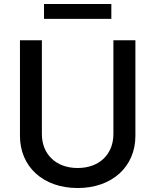

<svg xmlns="http://www.w3.org/2000/svg" viewBox="-20 -929 778 961"><path d="M547.6 -727.3V-257.8C547.6 -159.1 479.4 -88.1 368.6 -88.1C258.2 -88.1 189.6 -159.1 189.6 -257.8V-727.3H79.9V-248.9C79.9 -96.2 194.2 12.1 368.6 12.1C543 12.1 657.7 -96.2 657.7 -248.9V-727.3ZM200.3 -834.5H537.3V-909.1H200.3Z"/></svg>

Font: Margiela Sans Medium
Style: Regular
Weight: 500
Designer: Stefan Endress, Andreas Faust
Version: Version 1.100;FEAKit 1.0